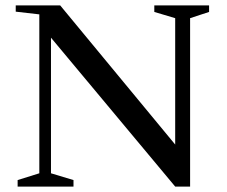

<svg xmlns="http://www.w3.org/2000/svg" viewBox="-20 -688 838 708"><path d="M549 -668H751V-644L681 -621V0H626L168 -549V-49L251 -24V0H45V-24L125 -49V-635L38 -645V-668H202L626 -155V-621L549 -644Z"/></svg>

Font: Rufina
Style: Regular
Weight: 400
Designer: Martin Sommaruga
Foundry: Martin Sommaruga
Version: Version 1.001